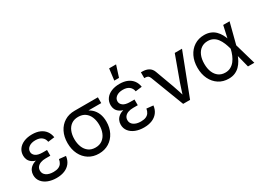

<svg xmlns="http://www.w3.org/2000/svg" viewBox="-29 -1417 2849 2103"><g transform="rotate(-30 1395.5 -365.0)"><path d="M252.4 10.7Q193.4 10.7 146 -7.8Q98.6 -26.4 71.3 -61.3Q43.9 -96.2 43.9 -143.6Q43.9 -173.3 55.9 -198.5Q67.9 -223.6 92.8 -242.2Q117.7 -260.7 156.2 -271.2Q194.8 -281.7 249 -281.7H312.5V-235.8H253.4Q216.8 -235.8 189.5 -225.6Q162.1 -215.3 147 -196Q131.8 -176.8 131.8 -149.4Q131.8 -110.4 165.3 -86.9Q198.7 -63.5 255.4 -63.5Q293 -63.5 318.1 -74.2Q343.3 -85 357.2 -105.7Q371.1 -126.5 376 -156.7L460 -147.9Q453.6 -96.2 426.3 -60.8Q398.9 -25.4 354.7 -7.3Q310.5 10.7 252.4 10.7ZM252.9 -253.9Q199.7 -253.9 161.9 -263.7Q124 -273.4 100.3 -290.8Q76.7 -308.1 65.7 -332Q54.7 -356 54.7 -383.8Q54.7 -430.7 79.8 -465.6Q105 -500.5 150.1 -519.5Q195.3 -538.6 254.4 -538.6Q312 -538.6 353.5 -520.3Q395 -502 419.7 -468.5Q444.3 -435.1 451.2 -389.2L369.1 -378.9Q363.3 -418 334.2 -441.2Q305.2 -464.4 254.4 -464.4Q202.6 -464.4 171.6 -441.4Q140.6 -418.5 140.6 -382.8Q140.6 -351.1 169.4 -329.6Q198.2 -308.1 257.8 -308.1H312.5V-253.9Z M788.1 11.7Q715.3 11.7 660.4 -22.9Q605.5 -57.6 575 -118.9Q544.4 -180.2 544.4 -260.3Q544.4 -340.3 575 -400.9Q605.5 -461.4 660.4 -495.4Q715.3 -529.3 788.1 -529.3H1083.5V-456.1H873.5L788.1 -452.1Q736.8 -452.1 701.7 -427.5Q666.5 -402.8 648.7 -359.4Q630.9 -315.9 630.9 -260.3Q630.9 -205.1 648.7 -160.6Q666.5 -116.2 701.4 -90.6Q736.3 -64.9 788.1 -64.9Q839.4 -64.9 874.5 -90.8Q909.7 -116.7 927.7 -160.9Q945.8 -205.1 945.8 -260.3Q945.8 -315.9 927.7 -359.4Q909.7 -402.8 874.5 -427.5Q839.4 -452.1 788.1 -452.1V-486.3Q839.8 -486.3 884.3 -471.9Q928.7 -457.5 961.7 -428.5Q994.6 -399.4 1013.2 -355.5Q1031.7 -311.5 1031.7 -252.4Q1031.7 -176.8 1001.2 -116.9Q970.7 -57.1 915.8 -22.7Q860.8 11.7 788.1 11.7Z M1358.4 10.7Q1299.3 10.7 1252 -7.8Q1204.6 -26.4 1177.2 -61.3Q1149.9 -96.2 1149.9 -143.6Q1149.9 -173.3 1161.9 -198.5Q1173.8 -223.6 1198.7 -242.2Q1223.6 -260.7 1262.2 -271.2Q1300.8 -281.7 1355 -281.7H1418.5V-235.8H1359.4Q1322.8 -235.8 1295.4 -225.6Q1268.1 -215.3 1252.9 -196Q1237.8 -176.8 1237.8 -149.4Q1237.8 -110.4 1271.2 -86.9Q1304.7 -63.5 1361.3 -63.5Q1398.9 -63.5 1424.1 -74.2Q1449.2 -85 1463.1 -105.7Q1477.1 -126.5 1481.9 -156.7L1565.9 -147.9Q1559.6 -96.2 1532.2 -60.8Q1504.9 -25.4 1460.7 -7.3Q1416.5 10.7 1358.4 10.7ZM1358.9 -253.9Q1305.7 -253.9 1267.8 -263.7Q1230 -273.4 1206.3 -290.8Q1182.6 -308.1 1171.6 -332Q1160.6 -356 1160.6 -383.8Q1160.6 -430.7 1185.8 -465.6Q1210.9 -500.5 1256.1 -519.5Q1301.3 -538.6 1360.4 -538.6Q1418 -538.6 1459.5 -520.3Q1501 -502 1525.6 -468.5Q1550.3 -435.1 1557.1 -389.2L1475.1 -378.9Q1469.2 -418 1440.2 -441.2Q1411.1 -464.4 1360.4 -464.4Q1308.6 -464.4 1277.6 -441.4Q1246.6 -418.5 1246.6 -382.8Q1246.6 -351.1 1275.4 -329.6Q1304.2 -308.1 1363.8 -308.1H1418.5V-253.9ZM1330.6 -597.7 1348.6 -742.2H1436.5L1390.1 -597.7Z M1856.4 0 1695.8 -418.9Q1687.5 -440.4 1675 -448.7Q1662.6 -457 1640.1 -457H1628.4V-530.8H1642.6Q1693.4 -530.8 1726.3 -511.5Q1759.3 -492.2 1773.9 -451.7L1858.9 -220.2Q1875 -176.8 1887.9 -134.3Q1900.9 -91.8 1914.1 -50.3H1888.2Q1901.9 -91.8 1914.6 -134.5Q1927.2 -177.2 1942.9 -220.2L2055.7 -529.3H2147.5L1943.8 0Z M2429.2 11.7Q2358.4 11.7 2304.2 -23.4Q2250 -58.6 2219.7 -120.6Q2189.5 -182.6 2189.5 -262.7Q2189.5 -343.8 2220 -406Q2250.5 -468.3 2304.9 -503.4Q2359.4 -538.6 2430.7 -538.6Q2475.6 -538.6 2510 -524.4Q2544.4 -510.3 2569.6 -485.4Q2594.7 -460.4 2612.5 -428.2Q2630.4 -396 2641.6 -359.4H2671.9L2680.2 -266.1L2756.8 0H2676.3L2608.4 -266.1Q2598.1 -305.2 2583.5 -340.6Q2568.8 -376 2548.3 -403.3Q2527.8 -430.7 2499 -446.3Q2470.2 -461.9 2431.6 -461.9Q2383.8 -461.9 2348.6 -437.5Q2313.5 -413.1 2294.7 -368.4Q2275.9 -323.7 2275.9 -262.7Q2275.9 -202.6 2294.4 -158.2Q2313 -113.8 2347.4 -89.4Q2381.8 -64.9 2429.7 -64.9Q2468.3 -64.9 2498 -81.1Q2527.8 -97.2 2549.6 -125.2Q2571.3 -153.3 2585.9 -188.7Q2600.6 -224.1 2609.4 -263.2L2668.5 -529.3H2749L2680.2 -263.2L2671.9 -170.4H2643.6Q2630.9 -135.3 2612.8 -102.5Q2594.7 -69.8 2569.1 -43.9Q2543.5 -18.1 2509 -3.2Q2474.6 11.7 2429.2 11.7Z"/></g></svg>

Font: Inter 24pt
Style: Regular
Weight: 400
Designer: Rasmus Andersson
Foundry: rsms
Version: Version 4.001;git-66647c0bb